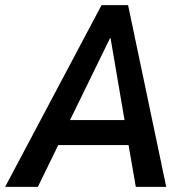

<svg xmlns="http://www.w3.org/2000/svg" viewBox="-55 -725 710 745"><path d="M-35 0 339 -705H442L590 0H472L437 -201L475 -162H132L190 -201L92 0ZM372 -577 202 -229 187 -259H450L433 -231L374 -577Z"/></svg>

Font: Nunito Sans 10pt Condensed
Style: Bold Italic
Weight: 700
Width: 3
Italic angle: -9°
Designer: Vernon Adams
Foundry: Vernon Adams
Version: Version 3.101;gftools[0.9.27]